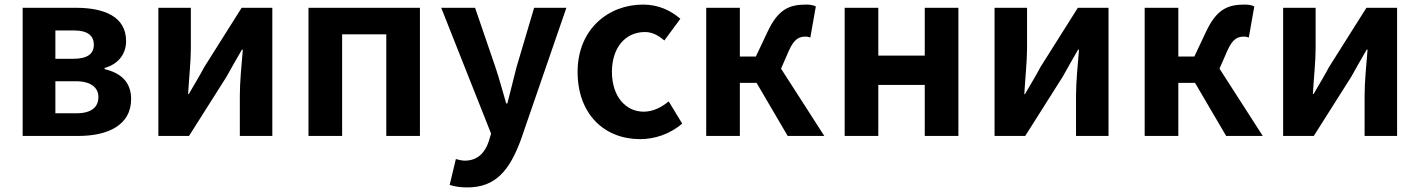

<svg xmlns="http://www.w3.org/2000/svg" viewBox="-20 -594 6204 839"><path d="M79 0H323C451 0 553 -47 553 -161C553 -238 505 -276 437 -292V-297C501 -315 531 -362 531 -414C531 -522 435 -560 311 -560H79ZM222 -337V-461H302C364 -461 390 -438 390 -398C390 -360 364 -337 299 -337ZM222 -99V-239H311C379 -239 410 -210 410 -170C410 -127 381 -99 314 -99Z M672 0H806L970 -259C988 -292 1018 -344 1037 -377H1041C1035 -307 1028 -233 1028 -176V0H1170V-560H1036L872 -300C855 -267 824 -216 805 -183H802C806 -252 814 -327 814 -383V-560H672Z M1328 0H1475V-444H1668V0H1815V-560H1328Z M2022 225C2147 225 2207 149 2256 17L2455 -560H2314L2237 -300C2224 -248 2210 -194 2197 -142H2192C2176 -196 2162 -250 2145 -300L2056 -560H1908L2126 -10L2116 23C2100 72 2068 108 2011 108C1998 108 1982 104 1972 101L1945 214C1967 221 1989 225 2022 225Z M2777 14C2839 14 2907 -7 2961 -54L2902 -151C2871 -125 2833 -106 2793 -106C2713 -106 2654 -174 2654 -280C2654 -385 2712 -454 2798 -454C2829 -454 2855 -441 2883 -417L2953 -512C2912 -547 2859 -574 2790 -574C2638 -574 2504 -466 2504 -280C2504 -94 2622 14 2777 14Z M3066 0H3213V-232H3286L3422 0H3582L3393 -294L3427 -372C3451 -426 3473 -434 3501 -434C3509 -434 3515 -432 3521 -430L3545 -566C3533 -572 3518 -574 3503 -574C3428 -574 3380 -553 3334 -455L3283 -347H3213V-560H3066Z M3671 0H3818V-223H4021V0H4168V-560H4021V-351H3818V-560H3671Z M4326 0H4460L4624 -259C4642 -292 4672 -344 4691 -377H4695C4689 -307 4682 -233 4682 -176V0H4824V-560H4690L4526 -300C4509 -267 4478 -216 4459 -183H4456C4460 -252 4468 -327 4468 -383V-560H4326Z M4982 0H5129V-232H5202L5338 0H5498L5309 -294L5343 -372C5367 -426 5389 -434 5417 -434C5425 -434 5431 -432 5437 -430L5461 -566C5449 -572 5434 -574 5419 -574C5344 -574 5296 -553 5250 -455L5199 -347H5129V-560H4982Z M5587 0H5721L5885 -259C5903 -292 5933 -344 5952 -377H5956C5950 -307 5943 -233 5943 -176V0H6085V-560H5951L5787 -300C5770 -267 5739 -216 5720 -183H5717C5721 -252 5729 -327 5729 -383V-560H5587Z"/></svg>

Font: Source Han Sans JP
Style: Bold
Weight: 700
Designer: Ryoko NISHIZUKA 西塚涼子 (kana, bopomofo & ideographs); Paul D. Hunt (Latin, Greek & Cyrillic); Sandoll Communications 산돌커뮤니
Foundry: Adobe
Version: Version 2.002;hotconv 1.0.116;makeotfexe 2.5.65601